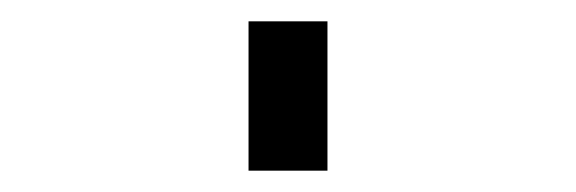

<svg xmlns="http://www.w3.org/2000/svg" viewBox="-20 60 540 180"><path d="M213 220V80H287V220Z"/></svg>

Font: Iosevka SS18
Style: Regular
Weight: 400
Monospace: yes
Designer: Belleve Invis
Foundry: Belleve Invis
Version: Version 25.1.1; ttfautohint (v1.8.4)